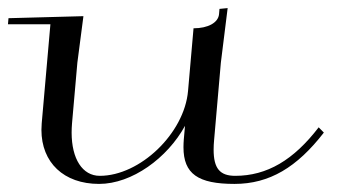

<svg xmlns="http://www.w3.org/2000/svg" viewBox="-21 -445 866 475"><path d="M185.4 -405 0 -400 -1.3 -385H103.7L82.2 -140C81.8 -134.4 81.5 -129 81.5 -123.7C81.5 -42.8 136.9 10 224.1 10C305.5 10 393 -54 436.7 -133.7L433.7 -100C433.2 -93.3 432.9 -86.9 432.9 -80.8C432.9 -14.9 468.8 10 559.1 10C645.6 10 713.7 -31 780.2 -117L767.4 -130C705.3 -49 639.6 -10 560.9 -10C523.2 -10 507.5 -28 507.5 -74.8C507.5 -82.4 507.9 -90.8 508.8 -100L525.4 -290L542.2 -425L522 -423L520.9 -410C519 -389 493.8 -375 457.8 -375L444.2 -220C435.1 -115 325.4 -10 225.9 -10C182.8 -10 156.2 -52 156.2 -117.1C156.2 -124.4 156.6 -132.1 157.2 -140L170.4 -290Z"/></svg>

Font: Galberik
Style: Regular
Weight: 400
Designer: Gluk
Foundry: Gluk
Version: Version 0.50